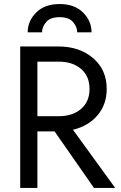

<svg xmlns="http://www.w3.org/2000/svg" viewBox="-20 -930 600 950"><path d="M117 -770Q117 -826 159 -868Q201 -910 275 -910Q349 -910 391 -868Q433 -826 433 -770H362Q362 -797 341.5 -821Q321 -845 275 -845Q229 -845 208.5 -821Q188 -797 188 -770ZM165 -280V0H80V-700H270Q373 -700 440.5 -642.5Q508 -585 508 -490Q508 -413 462.5 -359.5Q417 -306 341 -288L550 0H445L250 -280ZM165 -355H270Q339 -355 381 -391Q423 -427 423 -490Q423 -553 381 -589Q339 -625 270 -625H165Z"/></svg>

Font: renner_400book
Style: Book
Weight: 400
Version: Version 003.000 ; ttfautohint (v0.97) -l 8 -r 50 -G 200 -x 1